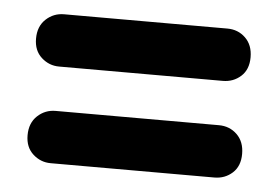

<svg xmlns="http://www.w3.org/2000/svg" viewBox="-34 -536 552 382"><g transform="rotate(5 242.5 -345.0)"><path d="M28.5 -441Q28.5 -465.5 43.8 -479.8Q59 -494 80 -494H406Q427.5 -494 442.2 -479.8Q457 -465.5 457 -441Q457 -416.5 442 -403Q427 -389.5 406 -389.5H79Q59 -389.5 43.8 -403.2Q28.5 -417 28.5 -441ZM28.5 -248Q28.5 -272.5 43.8 -286.8Q59 -301 80 -301H406Q427.5 -301 442.2 -286.8Q457 -272.5 457 -248Q457 -223.5 442 -210Q427 -196.5 406 -196.5H79Q59 -196.5 43.8 -210.2Q28.5 -224 28.5 -248Z"/></g></svg>

Font: Fraunces 144pt SuperSoft
Style: Bold
Weight: 700
Version: Version 1.000;[b76b70a41]